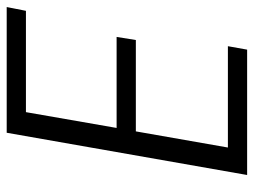

<svg xmlns="http://www.w3.org/2000/svg" viewBox="-110 -630 740 559"><g transform="rotate(-90 259.5 -350.0)"><path d="M508 -644H213L167 -380H432L423 -324H157L110 -56H405L395 0H30L153 -700H519Z"/></g></svg>

Font: SVN-Poppins Light
Style: Italic
Weight: 300
Italic angle: -10°
Designer: Ninad Kale (Devanagari), Jonny Pinhorn (Latin)
Foundry: Indian Type Foundry
Version: Version 3.002 2017; ttfautohint (v1.8.3)